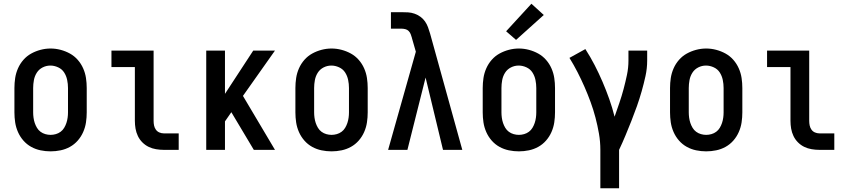

<svg xmlns="http://www.w3.org/2000/svg" viewBox="-20 -800 4540 1025"><path d="M250 8Q223 8 196.5 2.5Q170 -3 146.5 -16Q123 -29 105 -49.5Q87 -70 76 -95Q65 -120 61 -146.5Q57 -173 57 -200V-330Q57 -357 61 -383.5Q65 -410 76 -435Q87 -460 105 -480.5Q123 -501 146.5 -514Q170 -527 196.5 -534Q223 -541 250 -541Q277 -541 303.5 -534Q330 -527 353.5 -514Q377 -501 395 -480.5Q413 -460 424 -435Q435 -410 439 -383.5Q443 -357 443 -330V-200Q443 -173 439 -146.5Q435 -120 424 -95Q413 -70 395 -49.5Q377 -29 353.5 -16Q330 -3 303.5 2.5Q277 8 250 8ZM250 -80Q264 -80 278 -84Q292 -88 303.5 -96.5Q315 -105 322.5 -117.5Q330 -130 334.5 -143.5Q339 -157 341 -171.5Q343 -186 343 -200V-330Q343 -352 338.5 -373.5Q334 -395 322.5 -413Q311 -431 290.5 -440.5Q270 -450 249 -450Q227 -450 207.5 -440Q188 -430 176.5 -412Q165 -394 161 -372.5Q157 -351 157 -330V-200Q157 -186 159 -171.5Q161 -157 165.5 -143.5Q170 -130 177.5 -117.5Q185 -105 196.5 -96.5Q208 -88 222 -84Q236 -80 250 -80Z M854 0Q834 0 813 -3.5Q792 -7 773.5 -16Q755 -25 740 -40Q725 -55 716 -74Q707 -93 703.5 -113.5Q700 -134 700 -155V-442H575V-530H800V-155Q800 -142 802.5 -130Q805 -118 812 -108Q819 -98 830.5 -93Q842 -88 854 -88H934V0Z M1081 0V-530H1181V-299L1332 -530H1448L1277 -288L1448 0H1335L1215 -201L1181 -152V0Z M1750 8Q1723 8 1696.5 2.5Q1670 -3 1646.5 -16Q1623 -29 1605 -49.5Q1587 -70 1576 -95Q1565 -120 1561 -146.5Q1557 -173 1557 -200V-330Q1557 -357 1561 -383.5Q1565 -410 1576 -435Q1587 -460 1605 -480.5Q1623 -501 1646.5 -514Q1670 -527 1696.5 -534Q1723 -541 1750 -541Q1777 -541 1803.5 -534Q1830 -527 1853.5 -514Q1877 -501 1895 -480.5Q1913 -460 1924 -435Q1935 -410 1939 -383.5Q1943 -357 1943 -330V-200Q1943 -173 1939 -146.5Q1935 -120 1924 -95Q1913 -70 1895 -49.5Q1877 -29 1853.5 -16Q1830 -3 1803.5 2.5Q1777 8 1750 8ZM1750 -80Q1764 -80 1778 -84Q1792 -88 1803.5 -96.5Q1815 -105 1822.5 -117.5Q1830 -130 1834.5 -143.5Q1839 -157 1841 -171.5Q1843 -186 1843 -200V-330Q1843 -352 1838.5 -373.5Q1834 -395 1822.5 -413Q1811 -431 1790.5 -440.5Q1770 -450 1749 -450Q1727 -450 1707.5 -440Q1688 -430 1676.5 -412Q1665 -394 1661 -372.5Q1657 -351 1657 -330V-200Q1657 -186 1659 -171.5Q1661 -157 1665.5 -143.5Q1670 -130 1677.5 -117.5Q1685 -105 1696.5 -96.5Q1708 -88 1722 -84Q1736 -80 1750 -80Z M2052 0 2200 -524 2179 -597Q2179 -597 2179 -597Q2179 -597 2179 -597V-598Q2176 -608 2172.5 -617.5Q2169 -627 2161.5 -634.5Q2154 -642 2143.5 -644.5Q2133 -647 2123 -647H2067V-735H2123Q2141 -735 2158.5 -734Q2176 -733 2193 -727Q2210 -721 2224.5 -710.5Q2239 -700 2249 -685.5Q2259 -671 2265 -654.5Q2271 -638 2276 -621L2448 0H2345L2252 -386L2155 0Z M2750 8Q2723 8 2696.5 2.5Q2670 -3 2646.5 -16Q2623 -29 2605 -49.5Q2587 -70 2576 -95Q2565 -120 2561 -146.5Q2557 -173 2557 -200V-330Q2557 -357 2561 -383.5Q2565 -410 2576 -435Q2587 -460 2605 -480.5Q2623 -501 2646.5 -514Q2670 -527 2696.5 -534Q2723 -541 2750 -541Q2777 -541 2803.5 -534Q2830 -527 2853.5 -514Q2877 -501 2895 -480.5Q2913 -460 2924 -435Q2935 -410 2939 -383.5Q2943 -357 2943 -330V-200Q2943 -173 2939 -146.5Q2935 -120 2924 -95Q2913 -70 2895 -49.5Q2877 -29 2853.5 -16Q2830 -3 2803.5 2.5Q2777 8 2750 8ZM2750 -80Q2764 -80 2778 -84Q2792 -88 2803.5 -96.5Q2815 -105 2822.5 -117.5Q2830 -130 2834.5 -143.5Q2839 -157 2841 -171.5Q2843 -186 2843 -200V-330Q2843 -352 2838.5 -373.5Q2834 -395 2822.5 -413Q2811 -431 2790.5 -440.5Q2770 -450 2749 -450Q2727 -450 2707.5 -440Q2688 -430 2676.5 -412Q2665 -394 2661 -372.5Q2657 -351 2657 -330V-200Q2657 -186 2659 -171.5Q2661 -157 2665.5 -143.5Q2670 -130 2677.5 -117.5Q2685 -105 2696.5 -96.5Q2708 -88 2722 -84Q2736 -80 2750 -80ZM2735 -587 2682 -633 2817 -780 2883 -720Z M3185 205V0Q3185 -44 3177.5 -87Q3170 -130 3159 -172Q3148 -214 3133 -255Q3118 -296 3100.5 -336Q3083 -376 3063 -415Q3043 -454 3020 -491L3105 -538Q3132 -496 3154.5 -452.5Q3177 -409 3196.5 -363.5Q3216 -318 3232.5 -271.5Q3249 -225 3261 -177Q3274 -214 3286.5 -250.5Q3299 -287 3309 -324.5Q3319 -362 3327 -400Q3335 -438 3335 -477V-530H3435V-477Q3435 -435 3426 -394Q3417 -353 3405.5 -312.5Q3394 -272 3380 -232.5Q3366 -193 3350.5 -154Q3335 -115 3319 -76.5Q3303 -38 3285 0V205Z M3750 8Q3723 8 3696.5 2.5Q3670 -3 3646.5 -16Q3623 -29 3605 -49.5Q3587 -70 3576 -95Q3565 -120 3561 -146.5Q3557 -173 3557 -200V-330Q3557 -357 3561 -383.5Q3565 -410 3576 -435Q3587 -460 3605 -480.5Q3623 -501 3646.5 -514Q3670 -527 3696.5 -534Q3723 -541 3750 -541Q3777 -541 3803.5 -534Q3830 -527 3853.5 -514Q3877 -501 3895 -480.5Q3913 -460 3924 -435Q3935 -410 3939 -383.5Q3943 -357 3943 -330V-200Q3943 -173 3939 -146.5Q3935 -120 3924 -95Q3913 -70 3895 -49.5Q3877 -29 3853.5 -16Q3830 -3 3803.5 2.5Q3777 8 3750 8ZM3750 -80Q3764 -80 3778 -84Q3792 -88 3803.5 -96.5Q3815 -105 3822.5 -117.5Q3830 -130 3834.5 -143.5Q3839 -157 3841 -171.5Q3843 -186 3843 -200V-330Q3843 -352 3838.5 -373.5Q3834 -395 3822.5 -413Q3811 -431 3790.5 -440.5Q3770 -450 3749 -450Q3727 -450 3707.5 -440Q3688 -430 3676.5 -412Q3665 -394 3661 -372.5Q3657 -351 3657 -330V-200Q3657 -186 3659 -171.5Q3661 -157 3665.5 -143.5Q3670 -130 3677.5 -117.5Q3685 -105 3696.5 -96.5Q3708 -88 3722 -84Q3736 -80 3750 -80Z M4354 0Q4334 0 4313 -3.5Q4292 -7 4273.5 -16Q4255 -25 4240 -40Q4225 -55 4216 -74Q4207 -93 4203.5 -113.5Q4200 -134 4200 -155V-442H4075V-530H4300V-155Q4300 -142 4302.5 -130Q4305 -118 4312 -108Q4319 -98 4330.5 -93Q4342 -88 4354 -88H4434V0Z"/></svg>

Font: Iosevka Slab Semibold
Style: Regular
Weight: 600
Monospace: yes
Designer: Belleve Invis
Foundry: Belleve Invis
Version: Version 11.1.1; ttfautohint (v1.8.3)